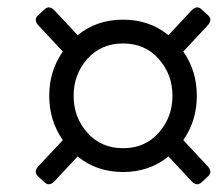

<svg xmlns="http://www.w3.org/2000/svg" viewBox="-20 -611 582 512"><path d="M81.1 -141.1Q68.4 -152.8 83.5 -168.9L147.5 -237.3Q111.3 -289.1 111.3 -355.5Q111.3 -421.9 147.5 -473.6L83.5 -542Q68.4 -558.1 81.1 -569.8L99.1 -586.4Q111.8 -598.1 126.5 -582L187 -517.1Q237.8 -558.6 308.1 -558.6Q378.4 -558.6 429.2 -517.1L489.7 -582Q504.4 -598.1 517.1 -586.4L535.2 -569.8Q547.9 -558.1 532.7 -542L468.8 -473.6Q504.9 -421.9 504.9 -355.5Q504.9 -289.1 468.8 -237.3L532.7 -168.9Q547.9 -152.8 535.2 -141.1L517.1 -124.5Q504.4 -112.8 489.7 -128.9L429.2 -193.8Q378.4 -152.3 308.1 -152.3Q237.8 -152.3 187 -193.8L126.5 -128.9Q111.8 -112.8 99.1 -124.5ZM176.3 -355.5Q176.3 -298.3 212.9 -257.1Q249.5 -215.8 308.1 -215.8Q366.7 -215.8 403.3 -257.1Q439.9 -298.3 439.9 -355.5Q439.9 -412.6 403.3 -453.9Q366.7 -495.1 308.1 -495.1Q249.5 -495.1 212.9 -453.9Q176.3 -412.6 176.3 -355.5Z"/></svg>

Font: Istok Web
Style: Italic
Weight: 400
Italic angle: -13°
Designer: Andrey V. Panov
Foundry: Andrey V. Panov
Version: Version 1.0.2g